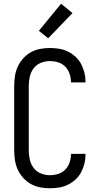

<svg xmlns="http://www.w3.org/2000/svg" viewBox="-20 -1000 540 1028"><path d="M247 8Q221 8 194.5 3Q168 -2 145 -15Q122 -28 104 -48Q86 -68 75 -92Q64 -116 60 -142.5Q56 -169 56 -195V-540Q56 -566 60 -592.5Q64 -619 75 -643Q86 -667 104 -687Q122 -707 145 -720Q168 -733 194.5 -738Q221 -743 247 -743Q272 -743 296.5 -739Q321 -735 343.5 -724Q366 -713 384.5 -696Q403 -679 414.5 -657Q426 -635 432 -611Q438 -587 438 -562V-559H360V-561Q360 -583 352.5 -605Q345 -627 329.5 -643Q314 -659 292 -666Q270 -673 247 -673Q222 -673 198.5 -663.5Q175 -654 160 -634Q145 -614 139.5 -589.5Q134 -565 134 -540V-195Q134 -170 139.5 -145.5Q145 -121 160 -101Q175 -81 198.5 -71.5Q222 -62 247 -62Q270 -62 292 -69Q314 -76 329.5 -92Q345 -108 352.5 -130Q360 -152 360 -174V-176H438V-173Q438 -148 432 -124Q426 -100 414.5 -78Q403 -56 384.5 -39Q366 -22 343.5 -11Q321 0 296.5 4Q272 8 247 8ZM238 -795 188 -835 307 -980 368 -930Z"/></svg>

Font: Iosevka Curly
Style: Regular
Weight: 400
Monospace: yes
Designer: Belleve Invis
Foundry: Belleve Invis
Version: Version 22.1.2; ttfautohint (v1.8.4)